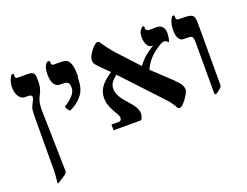

<svg xmlns="http://www.w3.org/2000/svg" viewBox="-119 -838 1652 1284"><g transform="rotate(-20 706.5 -196.0)"><path d="M205 -467 204 -464Q204 -444 193 -414L175 -377Q161 -347 161 -296L171 142Q171 150 165 158Q159 166 137 179L114 194Q102 203 97 203Q93 203 93 198L95 181Q100 136 100 113V39V-8L101 -179V-239Q101 -304 104 -320Q107 -335 115 -350L128 -376Q134 -388 134 -398Q134 -414 106 -414H85Q59 -414 42 -440Q26 -465 26 -506Q26 -533 37 -561Q48 -588 58 -588Q68 -588 68 -579L67 -569Q67 -553 86 -553H152Q184 -553 194 -543Q205 -532 205 -507Z M466 -423 462 -419Q462 -368 452 -338Q442 -307 419 -283Q398 -260 371 -243Q346 -227 337 -227Q336 -227 334 -229Q333 -230 324 -242Q315 -254 315 -261Q315 -264 320 -267Q348 -282 375 -311Q400 -337 400 -366Q400 -387 396 -395Q391 -405 380 -409Q369 -413 340 -413H333Q308 -413 293 -436Q278 -458 278 -507Q278 -540 289 -564Q300 -587 313 -587Q324 -587 324 -579V-570Q324 -553 341 -553H382Q402 -553 417 -550Q433 -547 443 -535Q454 -522 460 -497Q466 -472 466 -423Z M1127 -492V-499Q1127 -482 1124 -460Q1121 -438 1115 -430Q1105 -440 1099 -443Q1093 -446 1086 -446Q1064 -446 1010 -404Q955 -361 930 -301L1062 -177Q1095 -144 1103 -129Q1112 -112 1112 -96Q1112 -81 1096 -55Q1079 -27 1062 -10Q1044 8 1033 8Q1023 8 1017 -2Q1013 -13 997 -35Q980 -60 963 -76L711 -346Q683 -324 671 -306Q659 -288 659 -262Q659 -237 673 -211Q686 -186 718 -151Q750 -116 763 -93Q777 -68 777 -48Q777 -22 762 -3H566V-44H618Q638 -44 638 -67Q638 -79 629 -94Q618 -113 609 -129Q597 -150 589 -173Q580 -197 580 -229Q580 -269 602 -301Q624 -334 669 -365L683 -375L620 -438Q603 -455 596 -466Q589 -477 589 -492Q589 -508 603 -533Q616 -556 636 -576Q655 -595 666 -595Q675 -595 682 -585Q696 -562 718 -534Q743 -502 760 -484L891 -342Q938 -406 1008 -444Q982 -444 969 -465Q955 -487 955 -527Q955 -553 967 -571Q979 -589 993 -589Q996 -589 996 -586V-574Q996 -552 1026 -552L1071 -553Q1097 -553 1112 -537Q1127 -520 1127 -492Z M1341 -44V-45Q1341 -34 1335 -28Q1330 -22 1313 -9Q1297 4 1291 4Q1286 4 1284 1Q1283 -1 1283 -13V-361Q1283 -386 1280 -397Q1277 -408 1270 -412Q1263 -416 1243 -416H1215Q1193 -416 1181 -437Q1169 -458 1169 -496Q1169 -529 1180 -559Q1191 -588 1203 -588Q1211 -588 1211 -579V-570Q1211 -552 1231 -552H1259Q1311 -552 1326 -540Q1341 -528 1341 -486Z"/></g></svg>

Font: Libra Serif Modern
Style: Bold
Weight: 700
Designer: Stefan Peev, Context Ltd
Foundry: Ascender Corporation
Version: Version 1.000